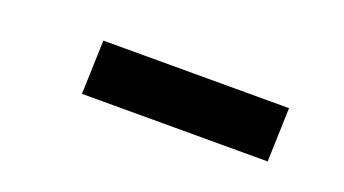

<svg xmlns="http://www.w3.org/2000/svg" viewBox="-26 -835 552 308"><g transform="rotate(20 249.5 -681.0)"><path d="M116 -727H433L430 -635H113Z"/></g></svg>

Font: Literata 72pt
Style: Bold Italic
Weight: 700
Italic angle: -2°
Designer: Latin by Veronika Burian and Jose Scaglione. Greek by Irene Vlachou. Cyrillic by Vera Evstafieva
Foundry: TypeTogether
Version: Version 3.002